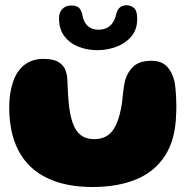

<svg xmlns="http://www.w3.org/2000/svg" viewBox="-20 -694 757 750"><path d="M341.5 36.5Q262.5 36.5 201.8 16.5Q141 -3.5 99.8 -42.5Q58.5 -81.5 37.2 -140Q16 -198.5 16 -276Q16 -296.5 18.2 -316Q20.5 -335.5 25 -353.5Q29.5 -371.5 35.5 -386.5Q51.5 -424 80.2 -444Q109 -464 149.5 -464Q189.5 -464 209.2 -451.2Q229 -438.5 235.8 -419.8Q242.5 -401 243 -383Q244 -371 244.2 -358.8Q244.5 -346.5 245.2 -334.5Q246 -322.5 246.8 -311.2Q247.5 -300 248.5 -290.5Q253 -245 264 -213.8Q275 -182.5 295.2 -166.5Q315.5 -150.5 348 -150.5Q377 -150.5 397.5 -163Q418 -175.5 431.2 -202Q444.5 -228.5 452.5 -269Q455.5 -283.5 457.2 -297.8Q459 -312 460.2 -326Q461.5 -340 463.8 -354.2Q466 -368.5 469.5 -382.5Q479.5 -415.5 503 -436Q526.5 -456.5 571.5 -456.5Q610.5 -456.5 631.2 -435.2Q652 -414 661 -378Q664 -363.5 665.5 -347.8Q667 -332 667.8 -315.5Q668.5 -299 668.8 -282Q669 -265 668 -248Q665.5 -149 624.8 -86Q584 -23 511.8 6.8Q439.5 36.5 341.5 36.5ZM360 -498Q320.5 -498 286.5 -511.5Q252.5 -525 231.5 -552.5Q210.5 -580 210.5 -623Q210.5 -645.5 223.5 -659Q236.5 -672.5 257.5 -672.5Q281.5 -672.5 290.2 -661.8Q299 -651 302 -634Q307 -606 323.5 -592Q340 -578 363 -578Q382.5 -578 396.5 -584.5Q410.5 -591 420 -604.8Q429.5 -618.5 434.5 -640.5Q439 -658 449.2 -665.8Q459.5 -673.5 474 -673.5Q491.5 -673.5 503.8 -662.5Q516 -651.5 516 -620Q516 -578.5 492.8 -551.2Q469.5 -524 433.8 -511Q398 -498 360 -498Z"/></svg>

Font: Gluten Thin
Style: Bold
Weight: 700
Version: Version 1.300